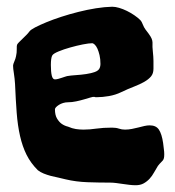

<svg xmlns="http://www.w3.org/2000/svg" viewBox="-20 -544 521 573"><path d="M466.8 -117.2Q467.8 -107.4 469 -99.1Q470.2 -90.8 470.2 -84Q470.2 -76.2 469.2 -72.3Q468.3 -68.4 466.1 -65.4Q463.9 -62.5 460.2 -59.1Q456.5 -55.7 451.2 -48.8Q445.3 -39.6 439.7 -29.3Q434.1 -19 426.5 -10.7Q418.9 -2.4 408.9 3.2Q398.9 8.8 384.8 8.8Q376 8.8 366 7.6Q356 6.3 345.9 4.9Q335.9 3.4 326.4 2.2Q316.9 1 309.1 1Q275.4 1 241 -0.2Q206.5 -1.5 175.8 -8.8Q165.5 -11.7 154.3 -13.9Q143.1 -16.1 131.8 -19Q120.6 -22 110.4 -26.1Q100.1 -30.3 92.8 -36.1Q71.8 -57.1 59.3 -82Q46.9 -106.9 39.8 -138.2Q32.7 -169.4 29.8 -207.5Q26.9 -245.6 24.9 -293Q23.9 -309.6 21.5 -324.7Q19 -339.8 19 -348.1Q19 -352.1 22.7 -360.4Q26.4 -368.7 27.8 -376Q30.3 -386.7 30 -397.2Q29.8 -407.7 30.8 -410.2Q32.2 -413.6 36.9 -418.2Q41.5 -422.9 47.1 -428.2Q52.7 -433.6 58.3 -439.2Q64 -444.8 67.9 -450.2Q71.3 -455.1 84.7 -462.2Q98.1 -469.2 118.2 -477.5Q138.2 -485.8 163.1 -493.9Q188 -502 214.1 -508.5Q240.2 -515.1 266.4 -519.3Q292.5 -523.4 314.9 -523.9Q324.2 -523.9 335.7 -520.5Q347.2 -517.1 358.6 -511.5Q370.1 -505.9 380.9 -498.5Q391.6 -491.2 398.9 -483.9Q402.8 -480 406.2 -470.9Q409.7 -461.9 414.1 -456.1Q424.8 -442.4 429 -435.5Q433.1 -428.7 434.3 -423.3Q435.5 -418 435.1 -411.6Q434.6 -405.3 436 -392.1Q437 -381.8 437.5 -375Q438 -368.2 438 -362.3Q438 -356.4 438 -351.1Q438 -345.7 438 -338.9Q438 -324.7 430.7 -315.9Q423.3 -307.1 410.6 -299.8Q397.9 -292.5 380.1 -285.6Q362.3 -278.8 341.8 -269Q324.7 -260.7 305.2 -257.3Q285.6 -253.9 269 -253.9Q266.6 -253.9 265.1 -253.9Q263.7 -253.9 261.2 -254.9Q257.8 -255.4 249.5 -252.9Q241.2 -250.5 230.5 -247.3Q219.7 -244.1 207.3 -241.5Q194.8 -238.8 183.1 -238.8Q175.3 -238.8 168.2 -236.6Q161.1 -234.4 155.8 -231Q150.4 -227.5 147.2 -224.1Q144 -220.7 144 -217.8Q144 -200.7 150.1 -190.4Q156.2 -180.2 163.6 -174.8Q172.4 -168.5 183.1 -166Q195.3 -160.6 206.5 -158.9Q217.8 -157.2 229 -157.2Q247.6 -157.2 267.8 -160.2Q288.1 -163.1 314 -163.1Q326.2 -163.1 334.7 -160.2Q343.3 -157.2 353 -157.2Q363.3 -157.2 373.5 -159.2Q383.8 -161.1 393.1 -163.6Q402.3 -166 410.9 -168Q419.4 -169.9 426.8 -169.9Q445.8 -169.9 454.3 -157Q462.9 -144 466.8 -117.2ZM277.8 -341.8Q278.8 -344.2 279.3 -347.2Q279.8 -350.1 279.8 -353Q279.8 -367.7 277.1 -379.2Q274.4 -390.6 270.8 -398.7Q267.1 -406.7 262.7 -410.9Q258.3 -415 254.9 -415Q245.6 -415 227.1 -411.4Q208.5 -407.7 189.5 -402.3Q170.4 -397 155 -390.6Q139.6 -384.3 136.2 -378.9Q133.8 -375 132.8 -367.4Q131.8 -359.9 131.8 -350.1Q131.8 -329.6 134.5 -318.4Q137.2 -307.1 144 -307.1Q148.4 -307.1 153.8 -308.6Q159.2 -310.1 164.3 -311.8Q169.4 -313.5 173.6 -314.9Q177.7 -316.4 180.2 -316.9Q190.9 -318.8 206.5 -319.8Q222.2 -320.8 237.1 -323Q252 -325.2 263.4 -329.3Q274.9 -333.5 277.8 -341.8Z"/></svg>

Font: Freckle Face
Style: Regular
Weight: 400
Designer: Astigmatic (AOETI)
Foundry: Astigmatic (AOETI)
Version: Version 1.000